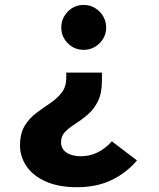

<svg xmlns="http://www.w3.org/2000/svg" viewBox="-20 -545 655 792"><path d="M325.1 -524.6Q363.6 -524.6 390.8 -496.9Q417.9 -469.2 417.9 -431.3Q417.9 -393.8 390.8 -366.7Q363.6 -339.5 325.1 -339.5Q286.2 -339.5 259.5 -366.7Q232.8 -393.8 232.8 -431.3Q232.8 -469.2 259.5 -496.9Q286.2 -524.6 325.1 -524.6ZM400.5 -245.6V-212.8Q400.5 -160 383.6 -126.7Q366.7 -93.3 341.5 -71.8Q316.4 -50.3 291 -34.4Q265.6 -18.5 248.7 -1.3Q231.8 15.9 231.8 41.5Q231.8 69.7 254.6 84.6Q277.4 99.5 313.8 99.5Q386.2 99.5 441.5 37.9L545.1 116.9Q501.5 168.2 440.3 197.7Q379 227.2 297.9 227.2Q220.5 227.2 167.9 203.3Q115.4 179.5 89 140.3Q62.6 101 62.6 55.4Q62.6 5.6 81.8 -25.9Q101 -57.4 129.5 -78.7Q157.9 -100 186.4 -119Q214.9 -137.9 234.1 -162.3Q253.3 -186.7 253.3 -224.6V-245.6Z"/></svg>

Font: Fira Code
Style: Bold
Weight: 700
Monospace: yes
Designer: Carrois Corporate, Edenspiekermann AG, Nikita Prokopov
Foundry: Carrois Corporate, Edenspiekermann AG, Nikita Prokopov
Version: Version 6.000; ttfautohint (v1.8.2) -l 8 -r 50 -G 200 -x 14 